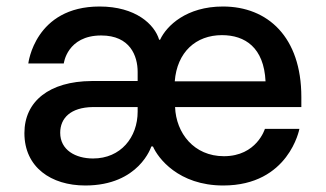

<svg xmlns="http://www.w3.org/2000/svg" viewBox="-20 -560 1003 590"><path d="M242 10C408 10 445 -110 445 -110H450C465 -75 528 10 666 10C868 10 900 -164 900 -164H794C794 -164 769 -80 668 -80C576 -80 521 -151 518 -231H906V-262C906 -446 803 -540 665 -540C553 -540 492 -481 472 -438H469C455 -485 397 -540 286 -540C87 -540 67 -365 67 -365H176C176 -365 186 -451 291 -451C380 -451 403 -388 403 -339V-311H261C132 -310 55 -249 55 -151C55 -46 137 10 242 10ZM517 -310C524 -400 582 -452 662 -452C733 -452 791 -414 796 -310ZM266 -73C212 -73 165 -99 165 -152C165 -197 197 -230 265 -231H403V-217C403 -138 351 -73 266 -73Z"/></svg>

Font: Be Vietnam Pro Medium
Style: Regular
Weight: 500
Designer: Lam Bao, Tony Le, Vietanh Nguyen
Foundry: Yellow Type Foundry
Version: Version 1.002